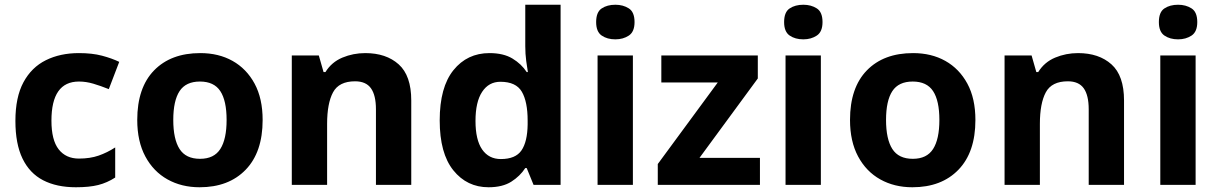

<svg xmlns="http://www.w3.org/2000/svg" viewBox="-20 -780 5142 810"><path d="M300 10Q219 10 162 -19.5Q105 -49 75 -111Q45 -173 45 -270Q45 -370 79 -433Q113 -496 173.5 -526Q234 -556 313 -556Q369 -556 410.5 -545Q452 -534 483 -519L439 -404Q404 -418 373.5 -427Q343 -436 313 -436Q197 -436 197 -271Q197 -189 227.5 -150Q258 -111 313 -111Q360 -111 396 -123.5Q432 -136 466 -158V-31Q432 -9 394.5 0.5Q357 10 300 10Z M1088 -273.7Q1088 -138 1016.5 -64Q945 10 822 10Q746.1 10 686.8 -23.1Q627.4 -56.2 593.2 -119.8Q559 -183.4 559 -274Q559 -410 630 -483Q701 -556 825 -556Q902.4 -556 961.2 -523Q1020 -490 1054 -427.3Q1088 -364.5 1088 -273.7ZM711 -274Q711 -193 737.5 -151.5Q764 -110 823.9 -110Q883 -110 909.5 -151.5Q936 -193 936 -274Q936 -355 909.5 -395.5Q883 -436 823.5 -436Q764 -436 737.5 -395.5Q711 -355 711 -274Z M1521 -556Q1609 -556 1662 -508.5Q1715 -461 1715 -356V0H1566V-319Q1566 -378 1545 -407.5Q1524 -437 1478 -437Q1410 -437 1385 -390.5Q1360 -344 1360 -257V0H1211V-546H1325L1345 -476H1353Q1379 -518 1424.5 -537Q1470 -556 1521 -556Z M2041 10Q1950 10 1892.5 -61.5Q1835 -133 1835 -272Q1835 -412 1893 -484Q1951 -556 2045 -556Q2104 -556 2142 -533Q2180 -510 2202 -476H2207Q2204 -492 2200 -522.5Q2196 -553 2196 -585V-760H2345V0H2231L2202 -71H2196Q2174 -37 2137 -13.5Q2100 10 2041 10ZM2093 -109Q2155 -109 2180 -145.5Q2205 -182 2206 -255V-271Q2206 -351 2181.5 -393Q2157 -435 2091 -435Q2042 -435 2014 -392.5Q1986 -350 1986 -270Q1986 -190 2014 -149.5Q2042 -109 2093 -109Z M2650 -546V0H2501V-546ZM2576 -760Q2609 -760 2633 -744.5Q2657 -729 2657 -686.8Q2657 -646 2633 -630Q2609 -614 2576 -614Q2541.7 -614 2518.4 -630Q2495 -646 2495 -686.8Q2495 -729 2518.4 -744.5Q2541.7 -760 2576 -760Z M3186 0H2755V-88L3008 -432H2770V-546H3177V-449L2931 -114H3186Z M3443 -546V0H3294V-546ZM3369 -760Q3402 -760 3426 -744.5Q3450 -729 3450 -686.8Q3450 -646 3426 -630Q3402 -614 3369 -614Q3334.7 -614 3311.4 -630Q3288 -646 3288 -686.8Q3288 -729 3311.4 -744.5Q3334.7 -760 3369 -760Z M4095 -273.7Q4095 -138 4023.5 -64Q3952 10 3829 10Q3753.1 10 3693.8 -23.1Q3634.4 -56.2 3600.2 -119.8Q3566 -183.4 3566 -274Q3566 -410 3637 -483Q3708 -556 3832 -556Q3909.4 -556 3968.2 -523Q4027 -490 4061 -427.3Q4095 -364.5 4095 -273.7ZM3718 -274Q3718 -193 3744.5 -151.5Q3771 -110 3830.9 -110Q3890 -110 3916.5 -151.5Q3943 -193 3943 -274Q3943 -355 3916.5 -395.5Q3890 -436 3830.5 -436Q3771 -436 3744.5 -395.5Q3718 -355 3718 -274Z M4528 -556Q4616 -556 4669 -508.5Q4722 -461 4722 -356V0H4573V-319Q4573 -378 4552 -407.5Q4531 -437 4485 -437Q4417 -437 4392 -390.5Q4367 -344 4367 -257V0H4218V-546H4332L4352 -476H4360Q4386 -518 4431.5 -537Q4477 -556 4528 -556Z M5024 -546V0H4875V-546ZM4950 -760Q4983 -760 5007 -744.5Q5031 -729 5031 -686.8Q5031 -646 5007 -630Q4983 -614 4950 -614Q4915.7 -614 4892.4 -630Q4869 -646 4869 -686.8Q4869 -729 4892.4 -744.5Q4915.7 -760 4950 -760Z"/></svg>

Font: Noto Sans Balinese
Style: Regular
Weight: 400
Designer: Aditya Bayu, David Williams
Foundry: David Williams
Version: Version 2.003